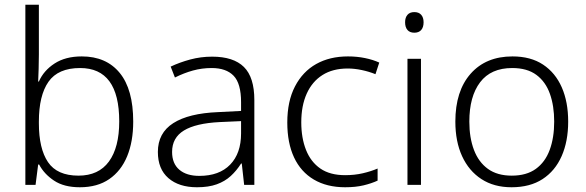

<svg xmlns="http://www.w3.org/2000/svg" viewBox="-20 -780 2474 810"><path d="M317 10Q250 10 208 -18Q166 -46 145 -86H141L130 0H87V-760H144V-550Q144 -521 143 -489Q142 -457 141 -436H144Q164 -482 210 -512Q256 -542 325 -542Q428 -542 485 -472.5Q542 -403 542 -267Q542 -183 516.5 -121Q491 -59 441 -24.5Q391 10 317 10ZM311 -39Q396 -39 439.5 -98.5Q483 -158 483 -268Q483 -493 318 -493Q225 -493 184.5 -435Q144 -377 144 -267V-260Q144 -153 182.5 -96Q221 -39 311 -39Z M811 10Q735 10 690.5 -28.5Q646 -67 646 -139Q646 -219 711 -260.5Q776 -302 900 -307L997 -312V-349Q997 -428 965.5 -460.5Q934 -493 873 -493Q832 -493 794 -482.5Q756 -472 718 -453L700 -499Q738 -517 782.5 -529Q827 -541 875 -541Q965 -541 1009 -497.5Q1053 -454 1053 -358V0H1010L1000 -90H997Q978 -60 953.5 -37.5Q929 -15 894.5 -2.5Q860 10 811 10ZM821 -38Q905 -38 951 -85.5Q997 -133 997 -217V-269L907 -265Q806 -260 756 -229.5Q706 -199 706 -139Q706 -90 736.5 -64Q767 -38 821 -38Z M1436 10Q1359 10 1304 -22.5Q1249 -55 1220.5 -116Q1192 -177 1192 -263Q1192 -353 1224.5 -415.5Q1257 -478 1314 -510Q1371 -542 1448 -542Q1486 -542 1520 -535Q1554 -528 1580 -516L1564 -467Q1537 -478 1506 -484.5Q1475 -491 1447 -491Q1384 -491 1340.5 -463.5Q1297 -436 1274 -385Q1251 -334 1251 -264Q1251 -198 1271 -147.5Q1291 -97 1331.5 -69Q1372 -41 1436 -41Q1476 -41 1510.5 -49Q1545 -57 1573 -69V-18Q1547 -6 1513.5 2Q1480 10 1436 10Z M1699 0V-532H1756V0ZM1728 -642Q1709 -642 1699 -653.5Q1689 -665 1689 -686Q1689 -706 1699 -717.5Q1709 -729 1728 -729Q1747 -729 1757 -717.5Q1767 -706 1767 -686Q1767 -665 1757 -653.5Q1747 -642 1728 -642Z M2138 10Q2064 10 2011 -24.5Q1958 -59 1929.5 -121Q1901 -183 1901 -267Q1901 -396 1965.5 -469Q2030 -542 2142 -542Q2219 -542 2271 -507.5Q2323 -473 2350 -411.5Q2377 -350 2377 -267Q2377 -184 2349.5 -121.5Q2322 -59 2269 -24.5Q2216 10 2138 10ZM2139 -39Q2201 -39 2240.5 -67.5Q2280 -96 2299 -147.5Q2318 -199 2318 -267Q2318 -333 2300 -384Q2282 -435 2243 -464Q2204 -493 2141 -493Q2051 -493 2005.5 -433Q1960 -373 1960 -267Q1960 -199 1979.5 -147.5Q1999 -96 2038.5 -67.5Q2078 -39 2139 -39Z"/></svg>

Font: Noto Sans Symbols Light
Style: Regular
Weight: 300
Version: Version 2.002